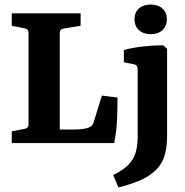

<svg xmlns="http://www.w3.org/2000/svg" viewBox="-20 -632 818 848"><path d="M430 -210 499 -201Q499 -155 497 -104Q495 -53 484 0H32V-52L89 -63Q106 -66 106 -83V-487Q106 -504 89 -507L32 -518V-573H336V-518L261 -506Q244 -503 244 -486V-60H307Q330 -60 346.5 -62.5Q363 -65 373 -69Q389 -75 394 -93ZM718 -416V-36Q718 8 711 39Q704 70 690.5 91.5Q677 113 656 130Q627 154 587 169.5Q547 185 503 196L480 141Q523 120 546 97Q569 74 578.5 43.5Q588 13 588 -29V-327Q588 -345 572 -348L527 -357V-411Q566 -422 614 -427Q662 -432 701 -432ZM717 -547Q717 -517 697.5 -499Q678 -481 646 -481Q613 -481 593.5 -499Q574 -517 574 -547Q574 -577 593.5 -594.5Q613 -612 646 -612Q678 -612 697.5 -594.5Q717 -577 717 -547Z"/></svg>

Font: Yrsa
Style: Regular
Weight: 400
Designer: Anna Giedrys (Yrsa+Rasa design), David Brezina (Yrsa art-direction, Rasa art-direction, design)
Foundry: Rosetta Type Foundry
Version: Version 2.004